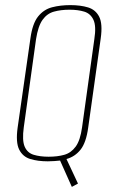

<svg xmlns="http://www.w3.org/2000/svg" viewBox="-20 -619 450 751"><path d="M261 112 215 9Q204 10 192.5 11Q181 12 167 12Q128 12 98.5 3Q69 -6 55 -34Q41 -62 49 -120L99 -469Q107 -527 129 -554.5Q151 -582 183.5 -590.5Q216 -599 255 -599Q295 -599 324.5 -590Q354 -581 368 -553.5Q382 -526 374 -469L325 -120Q317 -61 295 -33.5Q273 -6 240 3L285 99ZM170 -6Q205 -6 231.5 -13.5Q258 -21 276 -45.5Q294 -70 301 -121L349 -466Q357 -517 345.5 -541.5Q334 -566 309.5 -573.5Q285 -581 252 -581Q218 -581 191 -573.5Q164 -566 146.5 -541.5Q129 -517 121 -466L73 -121Q66 -70 76.5 -45.5Q87 -21 112 -13.5Q137 -6 170 -6Z"/></svg>

Font: Alumni Sans Thin
Style: Italic
Weight: 100
Italic angle: -8°
Designer: Robert E. Leuschke
Foundry: Robert E. Leuschke
Version: Version 1.016